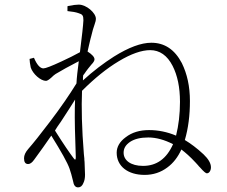

<svg xmlns="http://www.w3.org/2000/svg" viewBox="-20 -781 982 831"><path d="M318 30C328 30 336 24 341 11C346 1 348 -11 348 -25C348 -35 347 -53 346 -80C345 -87 345 -92 345 -95C345 -98 344 -105 343 -114C334 -225 332 -317 335 -388C389 -442 442 -485 494 -516C547 -548 593 -564 630 -564C671 -564 704 -541 727 -496C748 -455 759 -403 759 -340C759 -287 753 -238 742 -194C704 -210 665 -218 625 -218C585 -218 551 -208 524 -187C498 -168 485 -145 485 -120C485 -61 534 -24 606 -24C643 -24 676 -35 704 -56C730 -75 750 -101 765 -134C782 -121 803 -103 826 -78C831 -72 835 -68 837 -66C839 -63 842 -60 846 -56C861 -39 871 -30 876 -31C885 -31 893 -42 893 -57C893 -74 882 -93 861 -113C832 -140 805 -160 780 -175C795 -226 802 -282 802 -344C802 -407 790 -461 767 -508C736 -567 692 -596 635 -596C591 -596 537 -576 473 -536C429 -508 384 -474 339 -433C339 -442 339 -450 340 -455C343 -459 348 -465 353 -473C360 -482 364 -488 367 -491C369 -494 372 -497 376 -502C385 -511 389 -519 389 -524C389 -534 379 -545 359 -558C362 -573 367 -592 372 -614C375 -623 376 -630 377 -633C380 -646 384 -660 389 -674C393 -685 395 -693 395 -700C395 -725 354 -761 321 -761C310 -761 294 -759 275 -755C274 -754 273 -754 272 -754V-733C293 -731 309 -728 320 -724C337 -719 341 -714 341 -693C340 -672 335 -626 326 -555C303 -542 276 -529 246 -515C203 -495 177 -485 168 -485C154 -485 140 -500 127 -531L108 -526C108 -517 110 -504 113 -489C122 -461 156 -431 179 -431C184 -431 192 -436 202 -445C209 -452 216 -458 221 -461C246 -476 280 -495 321 -516C316 -477 312 -445 311 -420C282 -373 244 -317 196 -254C155 -200 124 -161 102 -136C90 -122 84 -109 84 -96C84 -79 90 -71 102 -71C110 -71 119 -77 128 -90C153 -124 178 -159 202 -194C245 -125 272 -77 281 -51C286 -37 291 -19 296 2C299 21 306 30 318 30ZM599 -63C546 -63 515 -87 515 -120C515 -139 524 -154 543 -167C563 -180 589 -186 622 -186C656 -186 692 -176 729 -157C701 -94 658 -63 599 -63ZM298 -97C282 -118 255 -157 218 -216C223 -225 232 -238 244 -255C273 -299 293 -331 305 -350C303 -308 303 -247 306 -168C307 -135 308 -113 308 -101C308 -88 305 -87 298 -97Z"/></svg>

Font: AllPunType ExtraLight
Style: Regular
Weight: 280
Version: 1.0